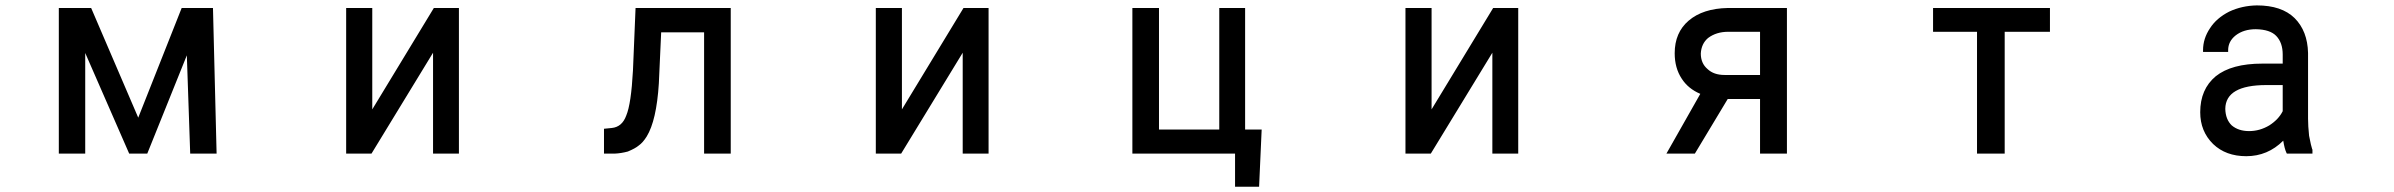

<svg xmlns="http://www.w3.org/2000/svg" viewBox="-20 -580 9040 725"><path d="M324.2 -549.8 502 -135.7 666 -549.8H784.2L797.9 0H698.2L685.5 -371.1L536.1 0H467.8L301.8 -379.9V0H202.1V-549.8Z M1385.7 -167 1618.2 -549.8H1712.9V0H1615.2V-380.9L1382.8 0H1287.1V-549.8H1385.7Z M2379.9 -549.8H2739.3V0H2638.7V-458H2476.6L2467.8 -264.6Q2459 -125 2421.9 -64.5Q2407.2 -41 2391.6 -30.3Q2378.9 -19.5 2350.6 -7.8Q2325.2 -1 2301.8 0H2260.7V-93.8L2290 -96.7Q2329.1 -100.6 2344.7 -143.6Q2363.3 -187.5 2370.1 -314.5Z M3385.7 -167 3618.2 -549.8H3712.9V0H3615.2V-380.9L3382.8 0H3287.1V-549.8H3385.7Z M4255.9 0V-549.8H4356.4V-90.8H4584V-549.8H4681.6V-90.8H4744.1L4734.4 125H4643.6V0Z M5385.7 -167 5618.2 -549.8H5712.9V0H5615.2V-380.9L5382.8 0H5287.1V-549.8H5385.7Z M6503.9 -549.8H6727.5V0H6626V-206.1H6503.9L6379.9 0H6272.5L6400.4 -225.6Q6354.5 -245.1 6330.1 -283.2Q6303.7 -323.2 6303.7 -378.9Q6303.7 -457 6356.4 -502Q6410.2 -547.9 6503.9 -549.8ZM6429.7 -436.5Q6404.3 -415 6402.3 -377.9Q6402.3 -340.8 6427.7 -319.3Q6451.2 -296.9 6492.2 -296.9H6626V-460H6505.9Q6460.9 -460 6429.7 -436.5Z M7720.7 -549.8V-460H7549.8V0H7445.3V-460H7279.3V-549.8Z M8615.2 0 8613.3 -3.9Q8606.4 -18.6 8601.6 -48.8Q8543 9.8 8461.9 9.8Q8384.8 9.8 8336.9 -36.1Q8288.1 -84 8288.1 -156.2Q8288.1 -243.2 8346.7 -292Q8406.2 -339.8 8522.5 -339.8H8599.6V-374Q8599.6 -418.9 8575.2 -444.3Q8551.8 -468.8 8498 -469.7Q8452.1 -469.7 8421.9 -446.3Q8393.6 -423.8 8393.6 -390.6V-383.8H8298.8V-390.6Q8298.8 -434.6 8325.2 -473.6Q8349.6 -511.7 8397.5 -536.1Q8445.3 -558.6 8502 -559.6Q8595.7 -559.6 8644.5 -511.7Q8693.4 -462.9 8695.3 -379.9V-131.8Q8695.3 -104.5 8699.2 -67.4Q8707 -27.3 8710.9 -16.6L8711.9 -15.6V0ZM8407.2 -106.4Q8432.6 -85 8472.7 -85Q8512.7 -85 8548.8 -106.4Q8584 -128.9 8599.6 -160.2V-258.8H8538.1Q8383.8 -258.8 8382.8 -168.9Q8383.8 -128.9 8407.2 -106.4Z"/></svg>

Font: RobotoJAA
Style: Medium
Weight: 500
Version: Version 2.05; 2016-11-05